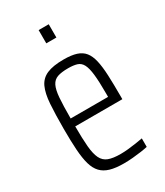

<svg xmlns="http://www.w3.org/2000/svg" viewBox="-175 -758 724 840"><g transform="rotate(-30 186.5 -338.0)"><path d="M196 8Q155 8 127.5 0Q100 -8 83 -26Q66 -44 57.5 -74Q49 -104 46 -148.5Q43 -193 43 -254Q43 -329 46.5 -379.5Q50 -430 64 -460.5Q78 -491 109 -504.5Q140 -518 194 -518Q233 -518 258 -510Q283 -502 297.5 -484Q312 -466 319 -435.5Q326 -405 328 -360.5Q330 -316 330 -256V-239H92Q92 -177 95.5 -137Q99 -97 110 -74.5Q121 -52 143.5 -43.5Q166 -35 204 -35Q222 -35 242 -37Q262 -39 282 -42Q302 -45 318 -48V-5Q305 -2 284.5 1Q264 4 241 6Q218 8 196 8ZM281 -259V-296Q281 -357 277 -392.5Q273 -428 263.5 -446Q254 -464 236.5 -469.5Q219 -475 192 -475Q158 -475 138 -468Q118 -461 108 -441Q98 -421 95 -382.5Q92 -344 92 -279H301ZM164 -617V-684H215V-617Z"/></g></svg>

Font: Saira ExtraCondensed Light
Style: Regular
Weight: 300
Width: 2
Designer: Hector Gatti with collaboration of the Omnibus-Type team
Foundry: Omnibus-Type
Version: Version 1.101